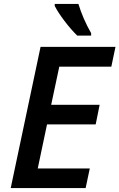

<svg xmlns="http://www.w3.org/2000/svg" viewBox="-20 -951 604 971"><path d="M413.1 0H34.2L185.1 -713.9H564L543 -613.8H279.8L238.8 -420.9H483.9L463.9 -321.8H217.8L170.9 -99.1H434.1ZM440.9 -771H370.6Q338.9 -801.8 306.2 -845Q273.4 -888.2 256.8 -920.9V-931.2H376.5Q399.4 -856 440.9 -783.2Z"/></svg>

Font: TypoPRO Open Sans
Style: Italic
Weight: 600
Italic angle: -12°
Foundry: Ascender Corporation
Version: Version 1.10